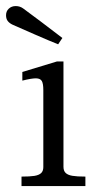

<svg xmlns="http://www.w3.org/2000/svg" viewBox="-49 -628 332 648"><path d="M97.2 -63.9V-324.1Q97.2 -345.9 92.1 -354.6Q87 -363.4 72.4 -363.6Q57.9 -363.8 26.4 -355.9V-385.1L143 -420.5H165.2V-65.4Q165.2 -51.2 172.7 -44.2Q180.1 -37.2 195.4 -34.6Q210.8 -32 239.2 -32V0H23.6V-32Q51.8 -32 67.1 -34.4Q82.4 -36.9 89.8 -43.8Q97.2 -50.8 97.2 -63.9ZM-6.2 -544.5Q-17.2 -549.6 -22.9 -557.1Q-28.6 -564.5 -28.6 -576.4Q-28.6 -590.4 -19.2 -598.9Q-9.9 -607.5 4.1 -607.5Q11.5 -607.5 17.7 -605.4Q23.9 -603.4 29.6 -599.2Q40.5 -591.5 87.8 -555.9Q135 -520.2 161.5 -499.8L147.2 -478.5Q119.5 -489.4 68 -511.9Q16.5 -534.5 -6.2 -544.5Z"/></svg>

Font: Didactic
Style: Regular
Weight: 400
Designer: Tyler Finck
Foundry: Etcetera Type Co
Version: Version 3.007;FEAKit 1.0